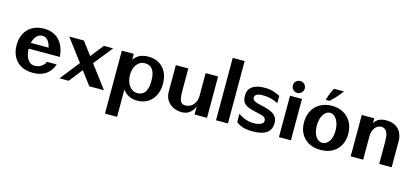

<svg xmlns="http://www.w3.org/2000/svg" viewBox="-76 -1380 4883 2262"><g transform="rotate(15 2365.0 -249.0)"><path d="M307.6 19.2Q223.6 19.2 163.8 -14.2Q104 -47.7 72.3 -108Q40.7 -168.4 40.7 -248.6Q40.7 -329.9 73 -390.6Q105.3 -451.2 164.7 -484.7Q224.1 -518.2 305.3 -518.2Q381.3 -518.2 437.8 -486.6Q494.3 -455.1 528.1 -394.1Q562 -333.1 569.7 -244.3H422.8Q419.3 -290.4 410.2 -325.6Q401.1 -360.7 386.6 -384.3Q372.1 -407.9 352.3 -419.8Q332.6 -431.7 307.6 -431.7Q280.2 -431.7 258.2 -417.9Q236.3 -404.1 220.8 -379.4Q205.4 -354.7 197.2 -321.2Q189 -287.6 189 -248.1Q189 -214.3 195.8 -181.9Q202.6 -149.6 217.1 -123.5Q231.6 -97.5 255 -82.1Q278.3 -66.7 311.5 -66.7Q343.3 -66.7 369.6 -79.2Q395.9 -91.7 413.4 -110.7Q430.8 -129.7 435.6 -149.3H555.7Q538.8 -96.1 505 -58.4Q471.2 -20.7 421.7 -0.7Q372.1 19.2 307.6 19.2ZM176.3 -243.8 147.8 -315.7H536.7L537.1 -244.3Z M993.8 0 614.1 -504.7H792.6L1172.3 0ZM630.1 0 860.7 -291.2 911.4 -215.8 742.7 0ZM927 -224.6 872.1 -295.2 1036.7 -504.7H1149.4Z M1255.4 263V-504.7H1401.3V-297.6L1360.9 -328.3Q1381.2 -424.2 1434.8 -471.2Q1488.4 -518.2 1578.8 -518.2Q1653.4 -518.2 1708.7 -485.4Q1764 -452.6 1794.4 -393.2Q1824.8 -333.9 1824.8 -253.7Q1824.8 -172.6 1794.6 -111.4Q1764.3 -50.3 1709.6 -16.4Q1654.8 17.4 1581.1 17.4Q1521.9 17.4 1477.6 -4.7Q1433.2 -26.8 1404.4 -70.5Q1375.7 -114.1 1363.6 -178.4L1403.1 -209.9V263ZM1559 -68.7Q1599.7 -68.7 1627.6 -88.4Q1655.5 -108.2 1670 -148.8Q1684.4 -189.4 1684.4 -251.1Q1684.4 -297.8 1676.2 -331.9Q1668 -366.1 1651.9 -388.3Q1635.8 -410.6 1611.9 -421.4Q1588 -432.2 1556.9 -432.2Q1526.4 -432.2 1501.5 -418.8Q1476.6 -405.3 1458.8 -381.4Q1440.9 -357.4 1431.3 -325.2Q1421.6 -293 1421.6 -255.3Q1421.6 -216.1 1431.6 -182.1Q1441.6 -148.2 1460 -122.8Q1478.4 -97.3 1503.4 -83Q1528.4 -68.7 1559 -68.7Z M2124.7 12.9Q2064.5 12.9 2016.9 -10.8Q1969.3 -34.6 1941.7 -78.6Q1914.2 -122.7 1914.2 -183.3V-504.7H2066.3V-222.5Q2066.3 -171.3 2073.4 -138.5Q2080.6 -105.7 2097.3 -90.1Q2114 -74.6 2142.2 -74.6Q2173.6 -74.6 2198.5 -86.7Q2223.4 -98.8 2241.2 -119.9Q2258.9 -141.1 2268.3 -168.5Q2277.7 -195.9 2277.7 -226.5V-504.7H2429.6V0H2277.7L2279.1 -265.8L2305 -171.7Q2290.3 -116.3 2266.9 -74.7Q2243.4 -33.1 2208.6 -10.1Q2173.8 12.9 2124.7 12.9Z M2539.4 0V-760.7H2684.8V0Z M2991.7 15.4Q2943.5 15.7 2907 9.7Q2870.6 3.7 2841.6 -9.6Q2812.6 -22.8 2786.6 -44.1L2785.5 -144.8Q2818.8 -122.9 2850.1 -108.4Q2881.4 -93.9 2914.6 -87.2Q2947.7 -80.4 2986.2 -80.7Q2994 -80.7 3011.5 -83.2Q3029 -85.6 3048 -91.8Q3066.9 -98.1 3080.6 -109.9Q3094.2 -121.7 3094.2 -140.5Q3094.2 -159.4 3086.1 -171.2Q3078.1 -183 3061.3 -190.5Q3044.6 -197.9 3018.5 -204.1Q2992.4 -210.3 2956.1 -218.3Q2913.8 -227.6 2883.1 -238.7Q2852.3 -249.8 2832.5 -266Q2812.6 -282.2 2802.9 -306.3Q2793.2 -330.4 2792.9 -365.6Q2792.7 -421.1 2818.3 -454.4Q2843.9 -487.7 2889.6 -502.9Q2935.4 -518.2 2995.3 -518.2Q3036 -518.4 3066.4 -512.9Q3096.8 -507.4 3124.6 -496.7Q3152.3 -486 3184.1 -470.7L3184.8 -380.9Q3152.9 -397.7 3121.7 -407.7Q3090.4 -417.8 3059.2 -422.4Q3027.9 -427 2995.8 -426.7Q2965.7 -426.7 2944.1 -421.1Q2922.6 -415.4 2910.9 -403.5Q2899.3 -391.6 2899.3 -371.1Q2899.3 -358.9 2907.2 -348Q2915.1 -337.1 2937.7 -327.5Q2960.4 -317.9 3004.3 -308.4Q3047.3 -299.4 3085.1 -287.9Q3122.9 -276.3 3152.1 -258.8Q3181.3 -241.2 3197.8 -214Q3214.2 -186.8 3214.5 -146.6Q3215 -91.9 3190 -56.1Q3165 -20.3 3115.3 -2.8Q3065.6 14.6 2991.7 15.4Z M3306.9 0V-504.7H3452.6V0ZM3379.9 -558.9Q3349.6 -558.9 3328.5 -580.1Q3307.4 -601.2 3307.4 -631.5Q3307.4 -661.8 3328.5 -682.6Q3349.6 -703.3 3380 -703.3Q3410.4 -703.3 3431.5 -682.6Q3452.6 -661.8 3452.6 -631.5Q3452.6 -601.2 3431.4 -580.1Q3410.2 -558.9 3379.9 -558.9Z M3816.4 19.2Q3734.2 19.2 3673.7 -13.6Q3613.1 -46.3 3579.9 -106.1Q3546.7 -165.8 3546.7 -246.2Q3546.7 -327.4 3580.4 -388.7Q3614.1 -449.9 3674.9 -484.1Q3735.7 -518.2 3816.4 -518.2Q3897.3 -518.2 3957.8 -484.1Q4018.4 -449.9 4052.2 -388.7Q4086.1 -327.4 4086.1 -246.2Q4086.1 -165.8 4052.8 -106.1Q4019.6 -46.3 3959.2 -13.6Q3898.8 19.2 3816.4 19.2ZM3816.4 -66.7Q3842 -66.7 3863 -79.9Q3884 -93.1 3899.4 -117.3Q3914.9 -141.5 3923.1 -174.3Q3931.3 -207.2 3931.3 -246.2Q3931.3 -285.2 3922.9 -318.9Q3914.4 -352.6 3898.9 -378.1Q3883.3 -403.7 3862.4 -418.1Q3841.6 -432.5 3816.4 -432.5Q3791.5 -432.5 3770.6 -418.6Q3749.7 -404.7 3734.3 -379.5Q3718.9 -354.3 3710.6 -320.6Q3702.2 -286.9 3702.2 -247.1Q3702.2 -207.8 3710.6 -174.7Q3718.9 -141.7 3734.1 -117.5Q3749.2 -93.3 3770.3 -80Q3791.3 -66.7 3816.4 -66.7ZM3724.8 -566.7Q3735.9 -603.4 3746.1 -630.9Q3756.3 -658.4 3766.4 -679.6Q3776.6 -700.8 3786.7 -718.1H3908.2Q3896.4 -701.5 3875.9 -676.4Q3855.4 -651.3 3829 -622.7Q3802.6 -594.1 3773.1 -566.7Z M4181.9 0V-504.7H4334.1L4332.5 -242.9L4296 -342.5Q4309.1 -404.3 4332 -443.1Q4354.8 -481.9 4390.5 -500.1Q4426.2 -518.2 4477.4 -518.2Q4542.4 -518.2 4588 -493.5Q4633.6 -468.8 4657.7 -422.5Q4681.7 -376.2 4681.7 -311.8V0H4529.6V-276.2Q4529.6 -331.4 4518.9 -365.3Q4508.2 -399.2 4488.3 -414.5Q4468.4 -429.9 4441.2 -429.9Q4417.8 -429.9 4398 -418.4Q4378.2 -407 4364 -387.4Q4349.8 -367.8 4341.9 -343.1Q4334.1 -318.3 4334.1 -291.5V0Z"/></g></svg>

Font: Russolo 10pt ExtraLight
Style: Regular
Weight: 200
Designer: Micah Stupak-Hahn
Version: Version 1.000